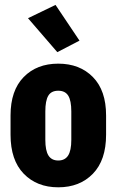

<svg xmlns="http://www.w3.org/2000/svg" viewBox="-20 -759 480 790"><path d="M23.4 -204.6Q23.4 -100.1 77.6 -44.2Q131.8 11.7 219.7 11.7Q308.1 11.7 362.3 -44.2Q416.5 -100.1 416.5 -204.6V-284.2Q416.5 -386.7 362.3 -441.9Q308.1 -497.1 219.7 -497.1Q131.3 -497.1 77.4 -441.9Q23.4 -386.7 23.4 -284.2ZM166.5 -300.3Q166.5 -344.7 178.7 -365.2Q190.9 -385.7 219.7 -385.7Q248 -385.7 260.7 -365.5Q273.4 -345.2 273.4 -300.3V-183.6Q273.4 -139.6 260.3 -119.1Q247.1 -98.6 219.7 -98.6Q192.4 -98.6 179.4 -119.1Q166.5 -139.6 166.5 -183.6ZM215.8 -544.4 307.1 -591.8 208.5 -738.8 95.2 -684.1Z"/></svg>

Font: Roboto Flex
Style: wght 700 wdth 25 opsz 34 GRAD 0.00 slnt 0.00 XTRA 468 XOPQ 96 YOPQ 79 YTLC 514 YTUC 712 YTAS 750 YTDE -203.00 YTFI 738
Weight: 700
Width: 1
Designer: Berlow after Robertson
Foundry: Google
Version: Version 3.100